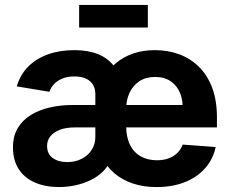

<svg xmlns="http://www.w3.org/2000/svg" viewBox="-20 -759 950 790"><path d="M222.6 10.6Q166.8 10.6 124.1 -7.8Q81.4 -26.1 57.4 -62.5Q33.4 -98.9 33.4 -152.6Q33.4 -199.2 53.3 -232.3Q73.3 -265.4 107.6 -286.3Q141.9 -307.1 185.6 -317Q229.2 -326.9 276.9 -326.9H766.2L731 -300.6Q734.2 -343 721.5 -374.8Q708.8 -406.6 682.6 -424.5Q656.3 -442.4 618.3 -442.4Q580.4 -442.4 553.7 -424.9Q527 -407.3 513 -377.2Q498.9 -347.1 498.9 -308.7V-243.8Q498.9 -195.4 514.8 -163.4Q530.7 -131.4 559.3 -115.5Q587.9 -99.6 625.6 -99.6Q651.5 -99.6 672.5 -106.9Q693.4 -114.2 708.6 -128.7Q723.8 -143.1 731.7 -164.1L867.5 -154Q856.7 -104.3 824.4 -67.3Q792.2 -30.3 741.3 -9.8Q690.4 10.7 623.5 10.7Q569.8 10.7 525.7 -4.3Q481.6 -19.4 449.7 -46.8Q417.9 -74.3 400 -111.9L406.9 -441.1Q428.2 -475.8 459 -500.9Q489.8 -526 529.5 -539.4Q569.3 -552.7 617.3 -552.7Q670.8 -552.7 717.1 -535.7Q763.5 -518.7 798.4 -484.3Q833.4 -449.9 853 -398Q872.6 -346 872.6 -275.8V-234.7H287.9Q251.7 -234.7 226.2 -225Q200.8 -215.2 187.3 -198.2Q173.7 -181.1 173.7 -159.1Q173.7 -125.5 197 -108.8Q220.3 -92.1 256.2 -92.1Q290.8 -92.1 316.8 -105.9Q342.9 -119.6 357.6 -143Q372.3 -166.4 372.3 -195.2V-371.6Q372.3 -394.7 362.2 -411Q352.1 -427.3 332.9 -435.9Q313.7 -444.5 285.9 -444.5Q257.9 -444.5 237 -436Q216 -427.4 202.6 -413.2Q189.2 -399 183.3 -381.3L49 -403.6Q62.9 -451.3 95.6 -484.5Q128.4 -517.7 177 -535.2Q225.7 -552.7 286.4 -552.7Q342.9 -552.7 384.1 -535.9Q425.3 -519 450.3 -485.3Q475.3 -451.5 482.5 -400.3L474.6 -96.2H432.7Q422.3 -70.9 401.3 -51Q380.4 -31.2 352.1 -17.5Q323.7 -3.8 290.6 3.4Q257.4 10.6 222.6 10.6ZM588.3 -738.8V-645.8H305.6V-738.8Z"/></svg>

Font: Adwaita Sans
Style: Regular
Weight: 400
Designer: Rasmus Andersson
Foundry: rsms
Version: Version 4.001;git-9221beed3